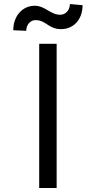

<svg xmlns="http://www.w3.org/2000/svg" viewBox="-20 -948 483 968"><path d="M265.6 -727.3H177.6V0H265.6ZM112.2 -792.6C112.2 -822.4 132.1 -846.6 159.1 -846.6C213.1 -846.6 223 -801.1 288.4 -801.1C349.4 -801.1 396.3 -848 396.3 -921.9L332.4 -927.6C332.4 -897.7 311.1 -873.6 284.1 -873.6C233 -873.6 208.8 -919 154.8 -919C93.8 -919 46.9 -867.9 46.9 -795.5Z"/></svg>

Font: Karasuma Gothic
Style: Regular
Weight: 400
Designer: Rasmus Andersson, Ryoko Nishizuka
Foundry: Genbu
Version: Version 1.00